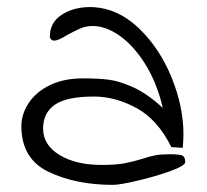

<svg xmlns="http://www.w3.org/2000/svg" viewBox="-20 -519 580 539"><path d="M40 -165Q40 -198 60 -229Q80 -260 119 -279.5Q158 -299 214 -299Q257 -299 287 -295Q317 -291 356 -273Q395 -255 437 -216Q421 -285 389 -337Q357 -389 317.5 -417.5Q278 -446 240 -446Q222 -446 206.5 -439.5Q191 -433 169 -421Q144 -405 132 -405Q127 -405 123.5 -408.5Q120 -412 120 -417Q120 -457 155.5 -479Q191 -501 242 -499Q312 -495 370 -439.5Q428 -384 461.5 -302Q495 -220 495 -141Q495 -128 493 -104L461 -106Q423 -183 363.5 -215.5Q304 -248 244 -248Q167 -248 134 -225Q101 -202 101 -158Q101 -112 147 -84Q193 -56 265 -56Q305 -56 329 -60.5Q353 -65 379 -73Q400 -80 416 -83Q432 -86 457 -86Q485 -86 492.5 -82Q500 -78 500 -64Q500 -54 459 -39Q418 -24 367 -12Q316 0 297 0Q193 0 116.5 -36.5Q40 -73 40 -165Z"/></svg>

Font: Indie Flower
Style: Regular
Weight: 400
Designer: Kimberly Geswein
Foundry: Kimberly Geswein
Version: Version 2.000